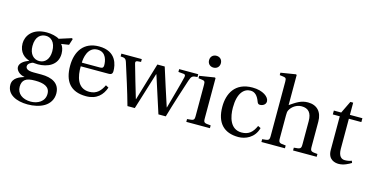

<svg xmlns="http://www.w3.org/2000/svg" viewBox="-92 -1208 3723 1916"><g transform="rotate(15 1770.0 -250.0)"><path d="M42 96C42 197 142 242 258 242C318 242 381 230 429 201C475 173 508 126 508 64C508 -44 422 -82 315 -82H235C163 -82 152 -106 152 -125C152 -154 190 -170 203 -174C222 -172 243 -171 254 -171C349 -171 456 -213 456 -334C456 -376 443 -411 426 -428L505 -440L525 -503L517 -512L389 -471C361 -490 306 -502 260 -502C107 -502 53 -408 53 -334C53 -240 115 -197 161 -185V-183C107 -162 69 -133 69 -94C69 -59 109 -21 157 -16V-14C114 0 42 24 42 96ZM137 91C137 57 147 32 168 16C190 -1 223 -7 271 -7C359 -7 424 14 424 89C424 169 352 207 281 207C196 207 137 163 137 91ZM155 -334C155 -433 207 -467 260 -467C309 -467 360 -431 360 -334C360 -250 316 -206 258 -206C202 -206 155 -250 155 -334Z M569 -241C569 -83 637 12 800 12C911 12 968 -50 995 -129L965 -145C937 -87 899 -39 820 -39C696 -39 671 -159 673 -263H961C982 -263 1001 -268 1001 -301C1001 -360 982 -502 799 -502C643 -502 569 -391 569 -241ZM674 -301C674 -342 689 -467 793 -467C886 -467 897 -372 897 -333C897 -314 891 -301 863 -301Z M1032 -461C1073 -459 1086 -456 1098 -418C1140 -286 1184 -151 1226 0H1302L1420 -381H1423C1465 -254 1506 -127 1546 0H1622C1664 -147 1723 -325 1748 -403C1765 -454 1776 -458 1826 -461V-490H1629V-461L1686 -456C1703 -454 1704 -441 1700 -423C1687 -364 1641 -202 1610 -89H1608C1565 -219 1524 -348 1483 -478H1407L1291 -89H1289C1253 -204 1222 -320 1190 -428C1184 -447 1190 -456 1208 -458L1243 -461V-490H1032Z M1894 -654C1894 -618 1919 -593 1955 -593C1991 -593 2016 -618 2016 -654C2016 -690 1991 -715 1955 -715C1919 -715 1894 -690 1894 -654ZM1834 0H2078V-29C2007 -34 2003 -36 2003 -87V-496L1996 -502L1839 -477V-452L1877 -447C1903 -443 1909 -438 1909 -402V-87C1909 -36 1906 -34 1834 -29Z M2142 -240C2142 -73 2224 12 2374 12C2444 12 2538 -25 2566 -132L2537 -146C2506 -76 2466 -40 2393 -40C2274 -40 2246 -164 2246 -258C2246 -407 2305 -467 2374 -467C2420 -467 2449 -434 2469 -380C2475 -364 2481 -354 2500 -354C2520 -354 2559 -367 2559 -405C2559 -451 2493 -502 2385 -502C2203 -502 2142 -373 2142 -240Z M2610 0H2853V-29C2784 -34 2778 -38 2778 -87V-321C2778 -346 2779 -360 2787 -375C2808 -415 2854 -448 2907 -448C2975 -448 3012 -410 3012 -323V-87C3012 -38 3007 -34 2937 -29V0H3181V-29C3112 -34 3106 -38 3106 -87V-343C3106 -444 3051 -502 2958 -502C2885 -502 2840 -468 2777 -426V-736L2770 -742L2614 -717V-692L2652 -687C2678 -683 2684 -678 2684 -642V-87C2684 -38 2680 -34 2610 -29Z M3227 -450H3299V-102C3299 0 3375 12 3410 12C3461 12 3509 -14 3538 -32L3530 -53C3506 -43 3484 -40 3459 -40C3425 -40 3393 -64 3393 -140V-450H3522V-490H3393V-616H3364L3303 -490H3227Z"/></g></svg>

Font: Lingua Franca
Style: Regular
Weight: 400
Version: Version 1.19